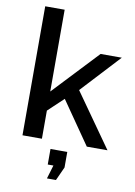

<svg xmlns="http://www.w3.org/2000/svg" viewBox="-101 -794 750 1070"><g transform="rotate(10 274.0 -258.5)"><path d="M293 213H242L265 136H233V48H328V136ZM547 0H430L263 -241L176 -159V0H66V-730H176V-267L416 -522H536L333 -303Z"/></g></svg>

Font: Raleway
Style: Regular
Weight: 600
Designer: Matt McInerney, Pablo Impallari, Rodrigo Fuenzalida
Foundry: Matt McInerney, Pablo Impallari, Rodrigo Fuenzalida
Version: Version 1.000;PS 001.001;hotconv 1.0.56; ttfautohint (v1.5)